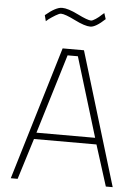

<svg xmlns="http://www.w3.org/2000/svg" viewBox="-60 -957 724 1004"><g transform="rotate(5 302.0 -455.5)"><path d="M35 0 246 -700H358L570 0H534L466 -215H138L71 0ZM275 -666 148 -249H456L329 -666ZM447 -903 457 -872Q408 -826 380 -826Q351 -826 297 -853Q243 -880 222 -880Q213 -880 194 -868.5Q175 -857 160 -846L146 -834L138 -865Q192 -911 225 -911Q256 -911 309.5 -884.5Q363 -858 381 -858Q389 -858 405.5 -869Q422 -880 434 -892Z"/></g></svg>

Font: TypoPRO Titillium Title
Style: Regular
Weight: 250
Designer: Campivisivi
Foundry: Accademia di Belle Arti di Urbino and students of MA course of Visual design
Version: 1.000